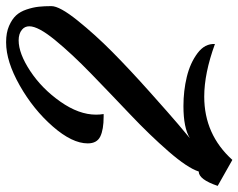

<svg xmlns="http://www.w3.org/2000/svg" viewBox="-211 -601 780 628"><g transform="rotate(-90 179.0 -287.0)"><path d="M120 -338Q116 -338 112 -338Q69 -338 46.5 -349Q24 -360 24 -390Q24 -441 79.5 -504.5Q135 -568 213.5 -612.5Q292 -657 354 -657Q355 -657 356 -657Q386 -657 408 -647.5Q430 -638 442.5 -624.5Q455 -611 462 -590Q469 -569 471 -550.5Q473 -532 473 -509Q473 -482 426.5 -424Q380 -366 323 -309.5Q266 -253 191.5 -186.5Q117 -120 87.5 -95Q58 -70 41 -56Q75 -77 146 -77Q196 -77 241.5 -66Q287 -55 319 -31Q351 -7 349 26Q253 -9 177 -9Q53 -9 -30 83L-115 35Q-94 -27 -68 -27Q-56 -64 -2.5 -125.5Q51 -187 118.5 -251Q186 -315 251.5 -378.5Q317 -442 362 -497Q407 -552 407 -581Q407 -596 396 -605Q383 -616 361 -616Q318 -616 260.5 -578Q203 -540 160.5 -479.5Q118 -419 118 -363Q118 -350 120 -338Z"/></g></svg>

Font: Vervelle
Style: Script
Weight: 400
Monospace: yes
Designer: Nur Solikh
Foundry: Astageni Type
Version: Version 1.0